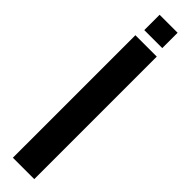

<svg xmlns="http://www.w3.org/2000/svg" viewBox="-274 -741 717 717"><g transform="rotate(45 84.5 -382.5)"><path d="M28 0V-647H141V0ZM38 -684V-765H133V-684Z"/></g></svg>

Font: New Amsterdam
Style: Regular
Weight: 400
Designer: Vladimir Nikolic
Foundry: Vladimir Nikolic
Version: Version 1.000; ttfautohint (v1.8.4.7-5d5b)